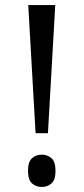

<svg xmlns="http://www.w3.org/2000/svg" viewBox="-20 -734 332 761"><path d="M121 -206 92 -714H199L170 -206ZM146 7Q123 7 107 -7Q91 -21 91 -57Q91 -93 107 -107Q123 -121 146 -121Q168 -121 184 -107Q200 -93 200 -57Q200 -21 184 -7Q168 7 146 7Z"/></svg>

Font: Noto Serif Condensed
Style: Regular
Weight: 400
Width: 3
Designer: Monotype Design Team
Foundry: Monotype Imaging Inc.
Version: Version 2.013; ttfautohint (v1.8.4.7-5d5b)